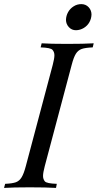

<svg xmlns="http://www.w3.org/2000/svg" viewBox="-53 -920 479 940"><path d="M225.1 -20 221.2 0Q174.8 -2.9 92.8 -2.9Q10.7 -2.9 -33.2 0L-27.8 -20Q7.3 -21.5 24.9 -27.8Q42 -34.2 52.7 -51.8Q63.5 -69.3 73.2 -106L205.1 -602.1Q213.4 -633.8 213.4 -649.4Q213.4 -665 204.1 -675.8Q194.8 -686.5 146 -688L150.9 -708Q192.4 -705.1 275.4 -705.1Q358.4 -705.1 405.8 -708L400.9 -688Q364.3 -686.5 346.7 -680.2Q329.1 -673.8 318.4 -656.7Q307.6 -639.6 297.9 -602.1L166 -106Q157.7 -74.2 157.7 -58.6Q157.7 -43 166.5 -32.2Q175.3 -21.5 225.1 -20ZM345.7 -899.9Q367.2 -899.4 380.9 -884.8Q394.5 -870.1 395 -849.6Q394.5 -829.1 384.8 -811.5Q375 -793.9 357.4 -783.2Q339.8 -772.5 319.3 -772Q297.9 -772 284.2 -787.1Q270.5 -801.8 270 -822.3Q270.5 -842.8 280.3 -860.4Q290 -877.9 307.1 -888.7Q324.2 -899.9 345.7 -899.9Z"/></svg>

Font: PlayfairDisplaySC-Italic
Style: Italic
Weight: 400
Italic angle: -14°
Designer: Claus Eggers Sørensen
Foundry: Claus Eggers Sørensen
Version: Version 1.004;PS 001.004;hotconv 1.0.70;makeotf.lib2.5.58329